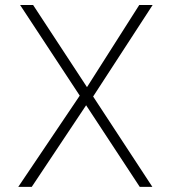

<svg xmlns="http://www.w3.org/2000/svg" viewBox="-20 -730 677 750"><path d="M51.3 0 291.5 -356.4 58.6 -710.4H109.4L319.8 -389.6L523.9 -710.4H576.2L343.8 -353L575.2 0H525.9L316.4 -318.8L104 0Z"/></svg>

Font: Comme Thin
Style: Regular
Weight: 250
Version: Version 1.000;gftools[0.9.27]